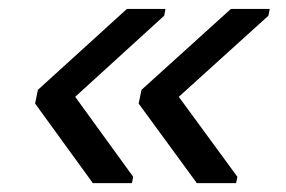

<svg xmlns="http://www.w3.org/2000/svg" viewBox="-20 -479 640 430"><path d="M420.9 -68.8 290.5 -247.1 296.9 -277.8 497.1 -459H584L581.1 -443.8L380.4 -262.2L511.7 -83L508.8 -68.8ZM188 -68.8 58.6 -247.1 64.9 -277.8 264.2 -459H350.6L347.7 -443.8L148.4 -262.2L278.3 -83L275.4 -68.8Z"/></svg>

Font: Liberation Mono
Style: Italic
Weight: 400
Italic angle: -12°
Monospace: yes
Designer: Steve Matteson
Foundry: Ascender Corporation
Version: Version 2.1.5